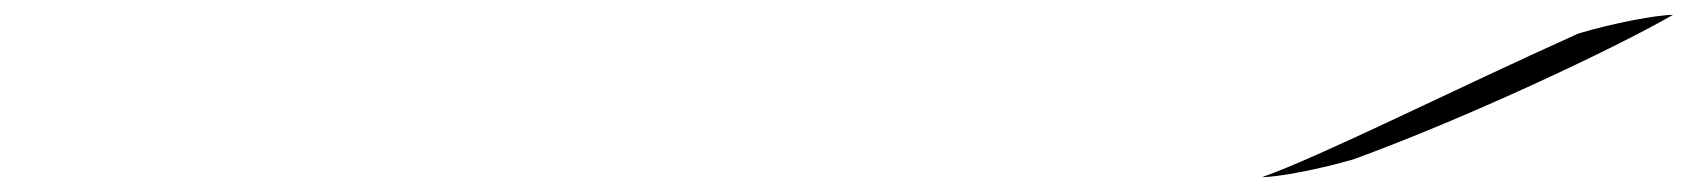

<svg xmlns="http://www.w3.org/2000/svg" viewBox="-20 -812 2268 258"><path d="M2101 -767C1932 -691 1753 -601 1676 -574C1698 -574 1755 -585 1799 -598C1950 -653 2148 -746 2228 -792C2206 -792 2148 -781 2101 -767Z"/></svg>

Font: Snowfall
Style: UltraObl
Weight: 400
Designer: Jasper
Foundry: Cannot Into Space Fonts
Version: Version 0.9